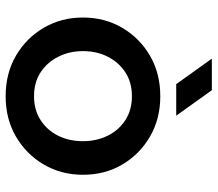

<svg xmlns="http://www.w3.org/2000/svg" viewBox="-64 -676 752 663"><g transform="rotate(90 311.5 -344.0)"><path d="M312 12Q233 12 172 -23.5Q111 -59 75.5 -119.5Q40 -180 40 -255Q40 -330 75.5 -390.5Q111 -451 172 -486.5Q233 -522 312 -522Q390 -522 451 -486.5Q512 -451 547.5 -391Q583 -331 583 -255Q583 -180 547.5 -119.5Q512 -59 451 -23.5Q390 12 312 12ZM312 -86Q359 -86 394 -108.5Q429 -131 448 -169Q467 -207 467 -255Q467 -302 448 -340.5Q429 -379 394 -401.5Q359 -424 312 -424Q264 -424 229.5 -401.5Q195 -379 175.5 -341Q156 -303 156 -255Q156 -208 175.5 -169.5Q195 -131 229.5 -108.5Q264 -86 312 -86ZM270 -577 182 -700H291L379 -577Z"/></g></svg>

Font: MuseoModerno Thin Medium
Style: Regular
Weight: 500
Version: Version 1.003